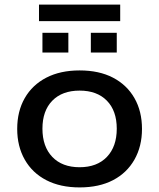

<svg xmlns="http://www.w3.org/2000/svg" viewBox="-20 -808 694 837"><path d="M327 9Q243 9 182 -22.5Q121 -54 88 -112Q55 -170 55 -246Q55 -323 88 -380.5Q121 -438 182 -469.5Q243 -501 327 -501Q412 -501 472.5 -469.5Q533 -438 566 -380.5Q599 -323 599 -246Q599 -170 566 -112Q533 -54 472.5 -22.5Q412 9 327 9ZM327 -79Q403 -79 446 -124Q489 -169 489 -247Q489 -325 446 -369Q403 -413 327 -413Q251 -413 208 -369Q165 -325 165 -247Q165 -169 208 -124Q251 -79 327 -79ZM150 -716V-788H504V-716ZM165 -579V-665H278V-579ZM376 -579V-665H489V-579Z"/></svg>

Font: Nunito Sans 10pt SemiExpanded SemiBold
Style: Regular
Weight: 600
Width: 6
Designer: Vernon Adams
Foundry: Vernon Adams
Version: Version 3.101;gftools[0.9.27]